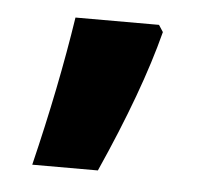

<svg xmlns="http://www.w3.org/2000/svg" viewBox="-32 -150 354 313"><g transform="rotate(5 145.0 6.5)"><path d="M224.1 -105Q198.7 -6.3 138.2 128.9H30.8Q62.5 -1 80.1 -116.2H216.8Z"/></g></svg>

Font: Sahel FD
Style: Bold-FD
Weight: 700
Foundry: Saber Rastikerdar (saber.rastikerdar@gmail.com)
Version: Version 3.3.0